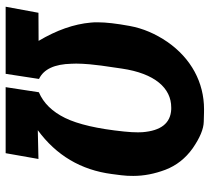

<svg xmlns="http://www.w3.org/2000/svg" viewBox="-52 -708 760 697"><g transform="rotate(90 328.5 -360.0)"><path d="M296.9 0H536.6L557.6 -119.1L453.1 -116.7C544.4 -183.6 597.7 -273.4 612.3 -385.7L616.7 -419.9C618.7 -434.6 619.1 -449.2 619.1 -463.4C619.1 -501.5 611.8 -540 596.7 -580.1C581.5 -619.6 555.7 -652.8 518.6 -679.2C481 -705.1 448.7 -718.8 421.9 -719.2C394.5 -720.2 379.9 -720.2 377 -720.2C280.3 -720.2 192.9 -673.8 132.8 -587.4C103 -543.9 83.5 -498.5 74.7 -450.2C65.9 -402.3 61.5 -363.8 61.5 -335C61.5 -325.7 61.5 -316.9 62.5 -309.1C67.9 -247.6 90.3 -184.6 128.9 -119.6L26.9 -119.1L4.9 0H248.5L267.1 -121.1C231.4 -138.2 213.4 -177.7 211.9 -238.8C211.9 -244.6 211.4 -250.5 211.4 -256.3C211.4 -270.5 212.4 -287.1 213.9 -305.2C215.3 -323.2 220.2 -361.8 229.5 -421.9C247.1 -541.5 300.3 -601.1 370.6 -601.1C373 -601.1 375 -601.1 377.4 -601.1C427.7 -598.6 455.1 -564 460.4 -496.6C460.9 -491.7 460.9 -486.3 460.9 -480.5C460.9 -465.8 460 -448.7 458 -430.2C448.2 -334 431.6 -262.7 408.7 -215.8C385.7 -168.9 354.5 -137.2 315.4 -120.6Z"/></g></svg>

Font: Roboto
Style: Bold Italic
Weight: 700
Italic angle: -12°
Designer: Google
Version: Version 2.137; 2017